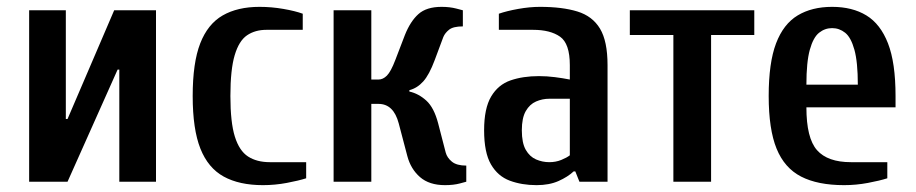

<svg xmlns="http://www.w3.org/2000/svg" viewBox="-20 -530 2673 560"><path d="M65 0V-500H172V-183H177L313 -500H435V0H328V-327H323L177 0Z M747 10Q678 10 632.5 -15Q587 -40 564.5 -96.5Q542 -153 542 -250Q542 -347 564 -403.5Q586 -460 629.5 -485Q673 -510 737 -510Q772 -510 806.5 -504Q841 -498 863 -490V-443H757Q724 -443 700.5 -427Q677 -411 664.5 -369Q652 -327 652 -250Q652 -173 665 -131.5Q678 -90 703.5 -73.5Q729 -57 767 -57H873V-10Q851 -3 816.5 3.5Q782 10 747 10Z M1278 10Q1232 10 1205 -13.5Q1178 -37 1168 -75L1143 -170Q1128 -227 1084 -227H1063V0H953V-500H1063V-298H1084Q1097 -298 1108.5 -309.5Q1120 -321 1133 -355L1161 -428Q1177 -468 1200.5 -489Q1224 -510 1268 -510Q1292 -510 1311 -505Q1330 -500 1330 -500V-453Q1302 -453 1290 -443.5Q1278 -434 1273 -422L1248 -355Q1232 -312 1214.5 -292.5Q1197 -273 1174 -267V-263Q1201 -257 1223.5 -236.5Q1246 -216 1258 -170L1280 -85Q1284 -70 1298 -58.5Q1312 -47 1340 -47V0Q1340 0 1321.5 5Q1303 10 1278 10Z M1545 10Q1502 10 1467 -3Q1432 -16 1412 -50.5Q1392 -85 1392 -150Q1392 -214 1412.5 -248.5Q1433 -283 1469 -295.5Q1505 -308 1552 -308Q1575 -308 1598.5 -305Q1622 -302 1642 -298V-340Q1642 -403 1613.5 -423Q1585 -443 1535 -443H1435V-490Q1458 -498 1491.5 -504Q1525 -510 1555 -510Q1620 -510 1664 -496.5Q1708 -483 1730 -446.5Q1752 -410 1752 -340V0H1670L1658 -30H1653Q1636 -14 1609 -2Q1582 10 1545 10ZM1582 -57Q1601 -57 1617 -63.5Q1633 -70 1642 -77V-242H1582Q1562 -242 1543.5 -234Q1525 -226 1513.5 -206Q1502 -186 1502 -150Q1502 -113 1513.5 -93Q1525 -73 1543.5 -65Q1562 -57 1582 -57Z M1944 0V-428H1817V-500H2180V-428H2054V0Z M2442 10Q2365 10 2316.5 -15Q2268 -40 2245 -96.5Q2222 -153 2222 -250Q2222 -347 2243.5 -403.5Q2265 -460 2306.5 -485Q2348 -510 2407 -510Q2466 -510 2507 -485Q2548 -460 2570 -403.5Q2592 -347 2592 -250V-217H2332Q2332 -127 2363 -92Q2394 -57 2462 -57H2568V-10Q2546 -3 2511.5 3.5Q2477 10 2442 10ZM2332 -283H2482Q2482 -349 2472 -385Q2462 -421 2445 -434.5Q2428 -448 2407 -448Q2386 -448 2369 -434.5Q2352 -421 2342 -385Q2332 -349 2332 -283Z"/></svg>

Font: Cuprum SemiBold
Style: Regular
Weight: 600
Designer: Jovanny Lemonad
Foundry: Jovanny Lemonad
Version: Version 3.000